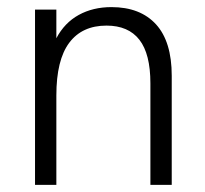

<svg xmlns="http://www.w3.org/2000/svg" viewBox="-20 -520 576 540"><path d="M78.5 -493H138.5V-412.5Q161.5 -456 201.5 -478Q241.5 -500 293.5 -500Q374.5 -500 418.8 -451.5Q463 -403 463 -307V0H403V-285.5Q403 -368.5 372 -408.2Q341 -448 279.5 -448Q211 -448 174.8 -399.8Q138.5 -351.5 138.5 -251.5V0H78.5Z"/></svg>

Font: HK Grotesk Light
Style: Regular
Weight: 300
Designer: Alfredo Marco Pradil
Foundry: Hanken Design Co.
Version: Version 3.001